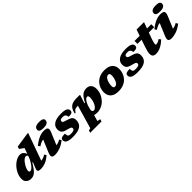

<svg xmlns="http://www.w3.org/2000/svg" viewBox="353 -2378 4226 4226"><g transform="rotate(-45 2466.0 -265.0)"><path d="M776.5 -115.5Q691.5 -40 617.2 -12.5Q543 15 478 15Q417.5 15 397.5 -4.5Q377.5 -24 399 -78.5L455 -219H438Q393 -143.5 357.5 -97Q322 -50.5 291.2 -26.2Q260.5 -2 230.5 6.5Q200.5 15 166.5 15Q129.5 15 94.5 -1Q59.5 -17 37 -50Q14.5 -83 14.5 -134.5Q14.5 -192 35 -249.5Q55.5 -307 90.5 -358.5Q125.5 -410 170.8 -450.2Q216 -490.5 265.8 -513.8Q315.5 -537 364.5 -537Q457 -537 496 -434L544.5 -566.5L444 -638.5L458 -695L803 -747H835.5L607 -109.5Q644.5 -113 677 -124.5Q709.5 -136 747 -161ZM242 -153.5Q242 -118.5 280.5 -118.5Q301 -118.5 327 -139.8Q353 -161 379.2 -195Q405.5 -229 427.8 -268.5Q450 -308 463.5 -345L480.5 -391.5Q469.5 -408.5 457.2 -414Q445 -419.5 430 -419.5Q408.5 -419.5 383.2 -401Q358 -382.5 333.2 -352.2Q308.5 -322 287.8 -286.2Q267 -250.5 254.5 -215.5Q242 -180.5 242 -153.5Z M1024 -651.5Q1024 -679 1037.5 -700.5Q1051 -722 1084.5 -734.5Q1118 -747 1177 -747Q1243.5 -747 1274.2 -729.5Q1305 -712 1305 -677.5Q1305 -650 1291.5 -628.5Q1278 -607 1244.8 -594.5Q1211.5 -582 1152 -582Q1085.5 -582 1054.8 -599.5Q1024 -617 1024 -651.5ZM848 -126.5 966.5 -409.5Q928.5 -405.5 894.8 -391Q861 -376.5 817.5 -346.5L784 -394Q855 -449.5 911.8 -480.8Q968.5 -512 1016.8 -524.5Q1065 -537 1110.5 -537Q1198.5 -537 1215.5 -502.2Q1232.5 -467.5 1202 -395.5L1084 -115Q1120 -118.5 1150.5 -129.8Q1181 -141 1214 -161L1244 -113Q1152.5 -42 1071.2 -13.5Q990 15 915.5 15Q851 15 832.8 -15.5Q814.5 -46 848 -126.5Z M1395.5 -163Q1397.5 -132.5 1402 -113.2Q1406.5 -94 1416.5 -83.5Q1426.5 -73 1444.2 -69.5Q1462 -66 1490.5 -66Q1554 -66 1579 -80.5Q1604 -95 1604 -121.5Q1604 -139.5 1596 -150.5Q1588 -161.5 1563 -171Q1538 -180.5 1486.5 -193Q1435.5 -205.5 1404 -222.8Q1372.5 -240 1358.2 -269.2Q1344 -298.5 1344 -346.5Q1344 -433.5 1419.5 -485Q1495 -536.5 1642.5 -536.5Q1719 -536.5 1763 -524.5Q1807 -512.5 1825.5 -491Q1844 -469.5 1844 -441.5Q1844 -415.5 1834 -399Q1824 -382.5 1797 -374.8Q1770 -367 1719.5 -367Q1709 -421.5 1684.5 -441Q1662.5 -458.5 1623 -458.5Q1571.5 -458.5 1552.5 -446.2Q1533.5 -434 1533.5 -410.5Q1533.5 -395.5 1540.8 -384.8Q1548 -374 1571.8 -364Q1595.5 -354 1645 -340.5Q1719.5 -320.5 1752.2 -289.5Q1785 -258.5 1785 -198.5Q1785 -88.5 1708.8 -36.8Q1632.5 15 1469.5 15Q1390.5 15 1344 1.8Q1297.5 -11.5 1277.8 -34.8Q1258 -58 1258 -87.5Q1258 -114.5 1268.8 -131Q1279.5 -147.5 1309.2 -155.2Q1339 -163 1395.5 -163Z M2171.5 162 2155 217.5H1803.5L1818.5 162.5L1875.5 147L2033 -395Q2029 -395.5 2022.5 -395.5Q1987.5 -395.5 1965 -390.5Q1942.5 -385.5 1924.5 -369Q1906.5 -352.5 1884 -317L1863 -324.5Q1881 -407.5 1915.5 -453.2Q1950 -499 2003.2 -517.2Q2056.5 -535.5 2130 -535.5Q2165.5 -535.5 2188 -535Q2210.5 -534.5 2236.5 -532.5L2171.5 -332H2190.5Q2244 -440.5 2299.8 -488.8Q2355.5 -537 2430 -537Q2509 -537 2548 -491Q2587 -445 2587 -367Q2587 -291 2558.8 -222.2Q2530.5 -153.5 2481 -100.2Q2431.5 -47 2366.5 -16.2Q2301.5 14.5 2228.5 14.5Q2177 14.5 2139 3L2097.5 146.5ZM2172 -166Q2167.5 -149 2166 -139.8Q2164.5 -130.5 2164.5 -123.5Q2164.5 -100 2176.8 -86.5Q2189 -73 2210.5 -73Q2235.5 -73 2260.5 -95.2Q2285.5 -117.5 2306 -155.2Q2326.5 -193 2338.8 -240Q2351 -287 2351 -336.5Q2351 -393.5 2314 -393.5Q2290 -393.5 2265.2 -368.5Q2240.5 -343.5 2219.5 -303.8Q2198.5 -264 2186.5 -219.5Z M2996.5 -537Q3088 -537 3143.8 -508Q3199.5 -479 3224.8 -430.2Q3250 -381.5 3250 -322Q3250 -259 3228.2 -199Q3206.5 -139 3163 -90.8Q3119.5 -42.5 3053.2 -13.8Q2987 15 2897.5 15Q2806 15 2750.2 -14Q2694.5 -43 2669.2 -92Q2644 -141 2644 -200Q2644 -263 2665.8 -323Q2687.5 -383 2731 -431.2Q2774.5 -479.5 2841 -508.2Q2907.5 -537 2996.5 -537ZM2911.5 -114.5Q2941 -114.5 2963.8 -137.5Q2986.5 -160.5 3001.8 -196.2Q3017 -232 3024.8 -271Q3032.5 -310 3032.5 -342Q3032.5 -379 3020.8 -393.2Q3009 -407.5 2982.5 -407.5Q2953 -407.5 2930.2 -384.5Q2907.5 -361.5 2892.2 -325.8Q2877 -290 2869.2 -251Q2861.5 -212 2861.5 -180Q2861.5 -143 2873.5 -128.8Q2885.5 -114.5 2911.5 -114.5Z M3411.5 -163Q3413.5 -132.5 3418 -113.2Q3422.5 -94 3432.5 -83.5Q3442.5 -73 3460.2 -69.5Q3478 -66 3506.5 -66Q3570 -66 3595 -80.5Q3620 -95 3620 -121.5Q3620 -139.5 3612 -150.5Q3604 -161.5 3579 -171Q3554 -180.5 3502.5 -193Q3451.5 -205.5 3420 -222.8Q3388.5 -240 3374.2 -269.2Q3360 -298.5 3360 -346.5Q3360 -433.5 3435.5 -485Q3511 -536.5 3658.5 -536.5Q3735 -536.5 3779 -524.5Q3823 -512.5 3841.5 -491Q3860 -469.5 3860 -441.5Q3860 -415.5 3850 -399Q3840 -382.5 3813 -374.8Q3786 -367 3735.5 -367Q3725 -421.5 3700.5 -441Q3678.5 -458.5 3639 -458.5Q3587.5 -458.5 3568.5 -446.2Q3549.5 -434 3549.5 -410.5Q3549.5 -395.5 3556.8 -384.8Q3564 -374 3587.8 -364Q3611.5 -354 3661 -340.5Q3735.5 -320.5 3768.2 -289.5Q3801 -258.5 3801 -198.5Q3801 -88.5 3724.8 -36.8Q3648.5 15 3485.5 15Q3406.5 15 3360 1.8Q3313.5 -11.5 3293.8 -34.8Q3274 -58 3274 -87.5Q3274 -114.5 3284.8 -131Q3295.5 -147.5 3325.2 -155.2Q3355 -163 3411.5 -163Z M3922.5 -431V-522H4082.5L4132.5 -668H4363.5L4310 -522H4443V-431H4276.5L4228 -299.5Q4211.5 -250.5 4203.5 -221.5Q4195.5 -192.5 4193 -177.2Q4190.5 -162 4190.5 -153.5Q4190.5 -138 4197.2 -133.8Q4204 -129.5 4217 -129.5Q4231.5 -129.5 4254 -137.2Q4276.5 -145 4325.5 -178L4361.5 -131.5Q4289 -65 4233.2 -34Q4177.5 -3 4135.2 6Q4093 15 4060.5 15Q4007.5 15 3980.8 -9.2Q3954 -33.5 3954 -87Q3954 -145.5 3995.5 -266.5L4051.5 -431Z M4651 -651.5Q4651 -679 4664.5 -700.5Q4678 -722 4711.5 -734.5Q4745 -747 4804 -747Q4870.5 -747 4901.2 -729.5Q4932 -712 4932 -677.5Q4932 -650 4918.5 -628.5Q4905 -607 4871.8 -594.5Q4838.5 -582 4779 -582Q4712.5 -582 4681.8 -599.5Q4651 -617 4651 -651.5ZM4475 -126.5 4593.5 -409.5Q4555.5 -405.5 4521.8 -391Q4488 -376.5 4444.5 -346.5L4411 -394Q4482 -449.5 4538.8 -480.8Q4595.5 -512 4643.8 -524.5Q4692 -537 4737.5 -537Q4825.5 -537 4842.5 -502.2Q4859.5 -467.5 4829 -395.5L4711 -115Q4747 -118.5 4777.5 -129.8Q4808 -141 4841 -161L4871 -113Q4779.5 -42 4698.2 -13.5Q4617 15 4542.5 15Q4478 15 4459.8 -15.5Q4441.5 -46 4475 -126.5Z"/></g></svg>

Font: Newsreader 6pt ExtraBold
Style: Italic
Weight: 800
Italic angle: -17°
Designer: Hugues Gentile
Foundry: Production Type
Version: Version 1.003; ttfautohint (v1.8.3)